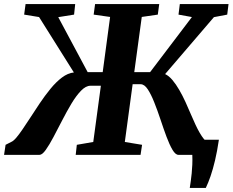

<svg xmlns="http://www.w3.org/2000/svg" viewBox="-45 -763 1146 946"><path d="M890 163Q892.5 146.5 895 128.8Q897.5 111 899.5 91Q901.5 71 902.5 48.5Q903.5 26 902.5 0L865.5 -74.5H1033.5Q1025 -17 1014.5 27.2Q1004 71.5 992.5 104.8Q981 138 969 163ZM-25 0 -17.5 -49.5 10 -63.5Q21 -68 34.8 -84Q48.5 -100 65.2 -124.5Q82 -149 100.5 -177.5Q124 -214 150 -252.8Q176 -291.5 203.5 -325.2Q231 -359 260.2 -381Q289.5 -403 319 -406L147.5 -679L74 -691L81 -743H325.5L320 -691L242 -678.5L387 -407.5H461L497.5 -679.5L416.5 -691L423.5 -743H739.5L732.5 -691L653.5 -679.5L616.5 -407.5H694.5L900.5 -679L834.5 -691L841 -743H1081L1074.5 -691L1009 -678.5L768.5 -398Q787 -389.5 804.5 -368.8Q822 -348 838.2 -320Q854.5 -292 869 -260.2Q883.5 -228.5 896.5 -197.5Q907.5 -172 918 -149.2Q928.5 -126.5 939 -108.5Q949.5 -90.5 959 -78.8Q968.5 -67 976.5 -64L1023 -50.5L1017.5 0H834.5Q819.5 0 804.8 -25Q790 -50 775.2 -89.8Q760.5 -129.5 745.8 -174Q731 -218.5 715.2 -258.2Q699.5 -298 683 -323Q666.5 -348 648 -348H608.5L570 -63.5L655 -49.5L647.5 0H328L333.5 -49.5L414.5 -63.5L452 -340.5H400.5Q378 -340.5 354.2 -316Q330.5 -291.5 307.2 -252.8Q284 -214 261.5 -170.2Q239 -126.5 218.5 -87.8Q198 -49 180.5 -24.5Q163 0 149.5 0Z"/></svg>

Font: Merriweather ExtraBold
Style: Italic
Weight: 800
Italic angle: -7.8°
Version: Version 2.101